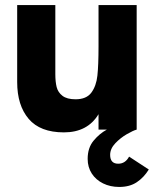

<svg xmlns="http://www.w3.org/2000/svg" viewBox="-20 -513 616 760"><path d="M48 -188V-493H199V-219Q199 -189.5 204.2 -168.5Q209.5 -147.5 227.2 -133.8Q245 -120 279 -120Q322 -120 341.5 -146.2Q361 -172.5 365.5 -213.5Q370 -254.5 370 -330V-493H521V0Q507.5 3.5 482.2 18Q457 32.5 436.5 54Q416 75.5 416 100Q416 135 448 135Q476 135 491 107L569 158Q549.5 189.5 521.5 208.2Q493.5 227 452 227Q416.5 227 388 213Q359.5 199 343.2 173.8Q327 148.5 327 116Q327 72 350.5 43.8Q374 15.5 403 0H370V-61Q326.5 11 233 11Q139 11 93.5 -42.5Q48 -96 48 -188Z"/></svg>

Font: HK Grotesk Black
Style: Regular
Weight: 900
Designer: Alfredo Marco Pradil
Foundry: Hanken Design Co.
Version: Version 3.001